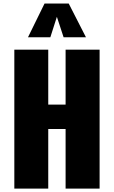

<svg xmlns="http://www.w3.org/2000/svg" viewBox="-20 -1099 664 1119"><path d="M143.1 -881.8 239.7 -1078.6H380.4L481 -881.8H350.6L311.5 -1001L273.4 -881.8ZM63.5 0V-809.6H261.2V-489.3H362.3V-809.6H560.5V0H362.3V-347.2H261.2V0Z"/></svg>

Font: Oswald
Style: Heavy
Weight: 800
Designer: Vernon Adams
Foundry: Vernon Adams
Version: 3.0; ttfautohint (v0.95) -l 8 -r 50 -G 200 -x 0 -w "G" -W -c